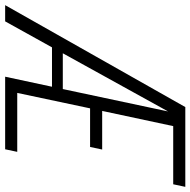

<svg xmlns="http://www.w3.org/2000/svg" viewBox="-59 -723 740 746"><g transform="rotate(90 311.0 -350.0)"><path d="M-42 0 354 -700H664L654 -653H428L369 -377H519L509 -330H359L299 -47H528L518 0H236L275 -182H122L21 0ZM145 -224H284L371 -633Z"/></g></svg>

Font: Red Hat Mono
Style: Italic
Weight: 300
Italic angle: -12°
Monospace: yes
Designer: Pentagram, MCKL
Foundry: Pentagram, MCKL
Version: Version 1.023